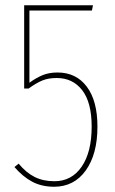

<svg xmlns="http://www.w3.org/2000/svg" viewBox="-20 -701 439 731"><path d="M330 -661H92V-386Q118 -405 142.5 -415Q167 -425 199 -425Q270 -425 310.5 -371Q351 -317 351 -219Q351 -114 306.5 -52Q262 10 186 10Q139 10 103 -9Q67 -28 35 -65L51 -78Q79 -44 111.5 -27.5Q144 -11 187 -11Q253 -11 291 -66.5Q329 -122 329 -219Q329 -311 293 -357.5Q257 -404 196 -404Q164 -404 141 -394.5Q118 -385 89 -364H72V-681H334Z"/></svg>

Font: Fira Sans Extra Condensed Thin
Style: Regular
Weight: 250
Width: 1
Designer: Carrois Corporate & Edenspiekermann AG
Foundry: Carrois Corporate GbR & Edenspiekermann AG
Version: Version 4.203